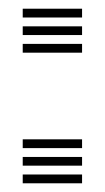

<svg xmlns="http://www.w3.org/2000/svg" viewBox="-20 -421 241 441"><path d="M32.2 -380.8V-401H168.5V-380.8ZM32.2 -340.5V-360.5H168.5V-340.5ZM32.2 -300V-320.2H168.5V-300ZM32.2 -80.8V-101H168.5V-80.8ZM32.2 -40.5V-60.5H168.5V-40.5ZM32.2 0V-20.2H168.5V0Z"/></svg>

Font: Big Shoulders Inline Text
Style: Bold
Weight: 700
Designer: Patric King
Foundry: XO Type Co
Version: Version 1.000